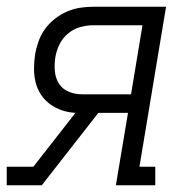

<svg xmlns="http://www.w3.org/2000/svg" viewBox="-33 -550 553 570"><path d="M-13 0V-55H66L191 -215Q170 -216 151 -222.5Q132 -229 116 -240.5Q100 -252 89 -268.5Q78 -285 73 -304.5Q68 -324 68 -345Q68 -366 71 -387Q74 -406 81 -426Q88 -446 100 -463Q112 -480 129 -493.5Q146 -507 165.5 -515.5Q185 -524 205 -527Q225 -530 244 -530H460L381 -55H428V0H311L347 -215H259L91 0ZM211 -270H356L390 -475H244Q225 -475 205 -469.5Q185 -464 168.5 -450Q152 -436 143 -417Q134 -398 131 -378Q128 -358 130 -337.5Q132 -317 142.5 -301Q153 -285 171.5 -277.5Q190 -270 211 -270Z"/></svg>

Font: Iosevka Slab Light
Style: Italic
Weight: 300
Italic angle: -9°
Monospace: yes
Designer: Belleve Invis
Foundry: Belleve Invis
Version: Version 11.1.1; ttfautohint (v1.8.3)